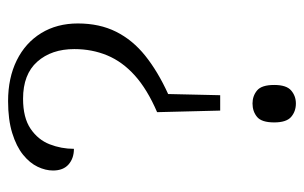

<svg xmlns="http://www.w3.org/2000/svg" viewBox="-162 -418 770 487"><g transform="rotate(90 223.5 -175.0)"><path d="M265 -188Q207 -163 172 -131.5Q137 -100 121 -61.5Q105 -23 105 22Q105 80 137 116Q169 152 231 152Q279 152 307 133Q335 114 346.5 84.5Q358 55 358 23Q382 23 397.5 36.5Q413 50 413 76Q413 95 403.5 115Q394 135 373 152Q352 169 318 179.5Q284 190 237 190Q178 190 133.5 168Q89 146 64.5 106Q40 66 40 13Q40 -42 61 -84Q82 -126 122 -158Q162 -190 219 -216L222 -348H261ZM243 -540Q263 -540 277 -528Q291 -516 291 -485Q291 -453 277 -441.5Q263 -430 243 -430Q224 -430 210 -441.5Q196 -453 196 -485Q196 -516 210 -528Q224 -540 243 -540Z"/></g></svg>

Font: Noto Serif Armenian Light
Style: Regular
Weight: 300
Version: Version 2.007